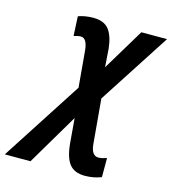

<svg xmlns="http://www.w3.org/2000/svg" viewBox="-240 -647 881 982"><g transform="rotate(15 200.5 -156.0)"><path d="M12 240 173 -32 184 100Q191 174 217.5 207Q244 240 299 240Q345 240 386 224V123Q359 132 342 132Q306 132 300 74L279 -164L525 -544H389L256 -323L249 -420Q242 -486 216 -519Q190 -552 134 -552Q90 -552 54 -539L59 -436Q81 -443 96 -443Q129 -443 135 -380L152 -187L-124 240Z"/></g></svg>

Font: Noto Sans UI SemiCondensed
Style: Bold Italic
Weight: 700
Width: 4
Designer: Monotype Design Team
Foundry: Monotype Imaging Inc.
Version: 1.001